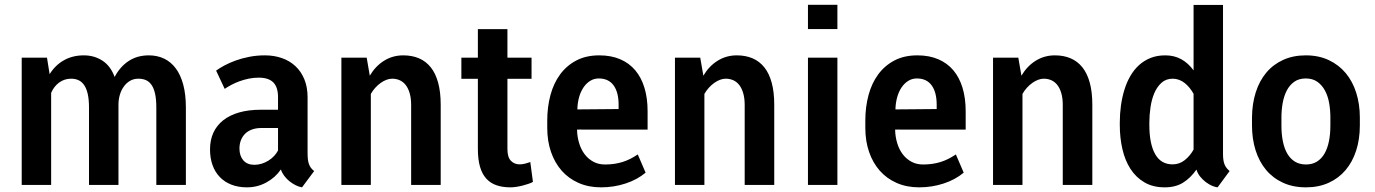

<svg xmlns="http://www.w3.org/2000/svg" viewBox="-20 -782 5817 812"><path d="M178.7 -538.1 189.9 -468.3Q213.4 -506.3 250.2 -527.1Q287.1 -547.9 334.5 -547.9Q378.9 -547.9 413.3 -525.4Q447.8 -502.9 464.8 -456.5Q487.3 -499.5 523.7 -523.7Q560.1 -547.9 609.4 -547.9Q645 -547.9 673.8 -534.2Q702.6 -520.5 723.1 -493.2Q743.7 -465.8 754.9 -424.3Q766.1 -382.8 766.1 -327.1V0H641.1V-327.6Q641.1 -361.8 636 -385Q630.9 -408.2 621.1 -422.6Q611.3 -437 597.2 -443.1Q583 -449.2 564.9 -449.2Q545.4 -449.2 530 -440.2Q514.6 -431.2 503.7 -416Q492.7 -400.9 486.8 -380.9Q481 -360.8 481 -338.9V0H356.4V-327.6Q356.4 -360.4 351.3 -383.5Q346.2 -406.7 336.4 -421.4Q326.7 -436 312.7 -442.6Q298.8 -449.2 280.8 -449.2Q252.9 -449.2 230.7 -433.3Q208.5 -417.5 196.3 -389.2V0H71.8V-538.1Z M1055.7 -85Q1071.8 -85 1087.2 -89.8Q1102.5 -94.7 1115.7 -103Q1128.9 -111.3 1139.2 -122.3Q1149.4 -133.3 1155.8 -145.5V-240.7H1086.4Q1063.5 -240.7 1045.9 -234.4Q1028.3 -228 1016.6 -216.3Q1004.9 -204.6 998.8 -188.7Q992.7 -172.9 992.7 -153.8Q992.7 -123 1009 -104Q1025.4 -85 1055.7 -85ZM1308.6 -58.6 1257.3 10.3Q1244.6 8.3 1230.7 1.5Q1216.8 -5.4 1204.3 -15.4Q1191.9 -25.4 1182.1 -38.3Q1172.4 -51.3 1168 -65.4Q1144.5 -31.2 1106.7 -10.5Q1068.8 10.3 1024.4 10.3Q987.3 10.3 958.3 -1.2Q929.2 -12.7 909.2 -33.7Q889.2 -54.7 878.7 -84.2Q868.2 -113.8 868.2 -149.9Q868.2 -189.5 882.3 -220.5Q896.5 -251.5 923.8 -273.2Q951.2 -294.9 991.2 -306.4Q1031.2 -317.9 1083 -317.9H1155.8V-371.1Q1155.8 -413.6 1135.7 -433.6Q1115.7 -453.6 1074.2 -453.6Q1052.7 -453.6 1032.5 -449.5Q1012.2 -445.3 993.9 -438.7Q975.6 -432.1 959.5 -423.6Q943.4 -415 930.2 -406.2L894 -483.4Q908.7 -494.1 929.7 -505.4Q950.7 -516.6 976.8 -526.1Q1002.9 -535.6 1034.2 -541.7Q1065.4 -547.9 1100.6 -547.9Q1139.2 -547.9 1172.1 -536.4Q1205.1 -524.9 1229.2 -502.4Q1253.4 -480 1267.1 -446.8Q1280.8 -413.6 1280.8 -370.6V-136.2Q1280.8 -120.6 1282 -109.1Q1283.2 -97.7 1286.4 -88.6Q1289.6 -79.6 1294.9 -72.3Q1300.3 -64.9 1308.6 -58.6Z M1530.8 -538.1 1543.9 -461.9Q1567.9 -502.4 1604.2 -525.1Q1640.6 -547.9 1685.5 -547.9Q1722.7 -547.9 1752 -535.4Q1781.2 -522.9 1801.8 -497.3Q1822.3 -471.7 1833 -432.1Q1843.8 -392.6 1843.8 -338.9V0H1718.8V-337.9Q1718.8 -367.2 1712.4 -388.4Q1706.1 -409.7 1695.3 -423.1Q1684.6 -436.5 1669.9 -442.9Q1655.3 -449.2 1638.7 -449.2Q1627 -449.2 1614.5 -444.6Q1602.1 -439.9 1590.1 -431.4Q1578.1 -422.9 1567.4 -411.1Q1556.6 -399.4 1548.3 -384.8V0H1423.8V-538.1Z M2001 -658.7H2126V-538.1H2228V-448.7H2126V-151.9Q2126 -117.2 2140.6 -102.1Q2155.3 -86.9 2177.2 -86.9Q2189.9 -86.9 2202.1 -90.3Q2214.4 -93.8 2222.7 -96.7L2233.9 -12.7Q2226.1 -8.3 2214.6 -4.4Q2203.1 -0.5 2189.9 2.9Q2176.8 6.3 2163.3 8.3Q2149.9 10.3 2138.7 10.3Q2105.5 10.3 2079.8 1.5Q2054.2 -7.3 2036.6 -26.6Q2019 -45.9 2010 -76.9Q2001 -107.9 2001 -152.3V-448.7H1931.2V-538.1H2001Z M2522 10.3Q2469.2 10.3 2427 -8.3Q2384.8 -26.9 2355.5 -60.1Q2326.2 -93.3 2310.3 -139.4Q2294.4 -185.5 2294.4 -240.7V-272.5Q2294.4 -329.6 2307.9 -379.6Q2321.3 -429.7 2348.6 -467Q2376 -504.4 2417.2 -526.1Q2458.5 -547.9 2514.6 -547.9Q2564.5 -547.9 2602.8 -531.5Q2641.1 -515.1 2666.7 -484.6Q2692.4 -454.1 2705.6 -410.4Q2718.8 -366.7 2718.8 -312V-233.9H2449.2Q2441.9 -233.9 2434.8 -234.1Q2427.7 -234.4 2420.4 -233.9Q2420.9 -204.6 2429 -177.5Q2437 -150.4 2452.4 -129.9Q2467.8 -109.4 2490.5 -97.4Q2513.2 -85.4 2543.5 -86.4Q2580.1 -86.9 2612.1 -96.7Q2644 -106.4 2677.2 -128.9L2710.4 -51.8Q2674.8 -22 2625.5 -5.9Q2576.2 10.3 2522 10.3ZM2512.2 -450.2Q2492.2 -450.2 2475.8 -439.9Q2459.5 -429.7 2447.8 -412.4Q2436 -395 2429.4 -372.1Q2422.9 -349.1 2421.9 -323.7V-319.3L2596.2 -320.8V-338.9Q2596.2 -391.6 2575 -420.9Q2553.7 -450.2 2512.2 -450.2Z M2941.4 -538.1 2954.6 -461.9Q2978.5 -502.4 3014.9 -525.1Q3051.3 -547.9 3096.2 -547.9Q3133.3 -547.9 3162.6 -535.4Q3191.9 -522.9 3212.4 -497.3Q3232.9 -471.7 3243.7 -432.1Q3254.4 -392.6 3254.4 -338.9V0H3129.4V-337.9Q3129.4 -367.2 3123 -388.4Q3116.7 -409.7 3106 -423.1Q3095.2 -436.5 3080.6 -442.9Q3065.9 -449.2 3049.3 -449.2Q3037.6 -449.2 3025.1 -444.6Q3012.7 -439.9 3000.7 -431.4Q2988.8 -422.9 2978 -411.1Q2967.3 -399.4 2959 -384.8V0H2834.5V-538.1Z M3521.5 -761.7V-659.2H3397V-761.7ZM3521.5 -538.1V0H3397V-538.1Z M3867.2 10.3Q3814.5 10.3 3772.2 -8.3Q3730 -26.9 3700.7 -60.1Q3671.4 -93.3 3655.5 -139.4Q3639.6 -185.5 3639.6 -240.7V-272.5Q3639.6 -329.6 3653.1 -379.6Q3666.5 -429.7 3693.8 -467Q3721.2 -504.4 3762.5 -526.1Q3803.7 -547.9 3859.9 -547.9Q3909.7 -547.9 3948 -531.5Q3986.3 -515.1 4012 -484.6Q4037.6 -454.1 4050.8 -410.4Q4064 -366.7 4064 -312V-233.9H3794.4Q3787.1 -233.9 3780 -234.1Q3772.9 -234.4 3765.6 -233.9Q3766.1 -204.6 3774.2 -177.5Q3782.2 -150.4 3797.6 -129.9Q3813 -109.4 3835.7 -97.4Q3858.4 -85.4 3888.7 -86.4Q3925.3 -86.9 3957.3 -96.7Q3989.3 -106.4 4022.5 -128.9L4055.7 -51.8Q4020 -22 3970.7 -5.9Q3921.4 10.3 3867.2 10.3ZM3857.4 -450.2Q3837.4 -450.2 3821 -439.9Q3804.7 -429.7 3793 -412.4Q3781.2 -395 3774.7 -372.1Q3768.1 -349.1 3767.1 -323.7V-319.3L3941.4 -320.8V-338.9Q3941.4 -391.6 3920.2 -420.9Q3898.9 -450.2 3857.4 -450.2Z M4286.6 -538.1 4299.8 -461.9Q4323.7 -502.4 4360.1 -525.1Q4396.5 -547.9 4441.4 -547.9Q4478.5 -547.9 4507.8 -535.4Q4537.1 -522.9 4557.6 -497.3Q4578.1 -471.7 4588.9 -432.1Q4599.6 -392.6 4599.6 -338.9V0H4474.6V-337.9Q4474.6 -367.2 4468.3 -388.4Q4461.9 -409.7 4451.2 -423.1Q4440.4 -436.5 4425.8 -442.9Q4411.1 -449.2 4394.5 -449.2Q4382.8 -449.2 4370.4 -444.6Q4357.9 -439.9 4345.9 -431.4Q4334 -422.9 4323.2 -411.1Q4312.5 -399.4 4304.2 -384.8V0H4179.7V-538.1Z M4840.8 -253.4Q4840.8 -173.8 4865.2 -130.4Q4889.6 -86.9 4939 -86.9Q4968.3 -86.9 4990.7 -105Q5013.2 -123 5027.8 -149.4V-385.3Q5020.5 -398.4 5011 -410.2Q5001.5 -421.9 4990.5 -430.7Q4979.5 -439.5 4966.6 -444.3Q4953.6 -449.2 4939.9 -449.2Q4911.1 -449.2 4891.8 -431.6Q4872.6 -414.1 4861.3 -387Q4850.1 -359.9 4845.5 -327.1Q4840.8 -294.4 4840.8 -263.7ZM4715.8 -263.7Q4715.8 -300.3 4720.7 -335.7Q4725.6 -371.1 4735.4 -402.6Q4745.1 -434.1 4760.5 -460.7Q4775.9 -487.3 4797.1 -506.6Q4818.4 -525.9 4845.9 -536.9Q4873.5 -547.9 4908.2 -547.9Q4946.3 -547.9 4975.8 -531.5Q5005.4 -515.1 5027.8 -484.4V-761.2H5152.3V-130.4Q5152.3 -115.2 5154.1 -104.5Q5155.8 -93.8 5159.2 -85.7Q5162.6 -77.6 5167.7 -71.3Q5172.9 -64.9 5180.2 -58.6L5129.4 10.3Q5119.1 9.3 5106 3.7Q5092.8 -2 5079.8 -11.7Q5066.9 -21.5 5055.9 -34.9Q5044.9 -48.3 5040 -64.9Q5015.1 -29.3 4983.4 -9.5Q4951.7 10.3 4905.8 10.3Q4856 10.3 4820.1 -10.7Q4784.2 -31.7 4761 -67.6Q4737.8 -103.5 4726.8 -151.6Q4715.8 -199.7 4715.8 -253.4Z M5274.9 -285.2Q5275.4 -343.3 5290.8 -391.6Q5306.2 -439.9 5335.2 -474.6Q5364.3 -509.3 5406.5 -528.6Q5448.7 -547.9 5502.4 -547.9Q5557.1 -547.9 5599.6 -527.8Q5642.1 -507.8 5671.4 -472.7Q5700.7 -437.5 5715.8 -389.4Q5731 -341.3 5731 -285.2V-251.5Q5731 -192.9 5715.3 -144.8Q5699.7 -96.7 5670.4 -62.3Q5641.1 -27.8 5598.9 -8.8Q5556.6 10.3 5503.4 10.3Q5448.2 10.3 5405.8 -9.3Q5363.3 -28.8 5334.2 -63.7Q5305.2 -98.6 5290 -146.7Q5274.9 -194.8 5274.9 -251.5ZM5399.4 -251.5Q5399.4 -214.4 5405.5 -184.1Q5411.6 -153.8 5424.3 -132.1Q5437 -110.4 5456.5 -98.4Q5476.1 -86.4 5503.4 -86.4Q5529.8 -86.4 5549.3 -98.4Q5568.8 -110.4 5581.5 -132.3Q5594.2 -154.3 5600.3 -184.6Q5606.4 -214.8 5606.4 -251.5V-285.2Q5606.4 -316.9 5601.1 -346.7Q5595.7 -376.5 5583.3 -399.4Q5570.8 -422.4 5551 -436.3Q5531.2 -450.2 5502.4 -450.2Q5473.1 -450.2 5453.4 -436Q5433.6 -421.9 5421.6 -398.4Q5409.7 -375 5404.5 -345.5Q5399.4 -315.9 5399.4 -285.2Z"/></svg>

Font: Ufes Sans SemiBold
Style: Regular
Weight: 600
Designer: Ricardo Esteves & Filipe Motta
Foundry: ProDesignUfes - Ricardo Esteves, Filipe Motta (This is a derivative work, based on Roboto family, by Christian Robertson
Version: Version 2.0